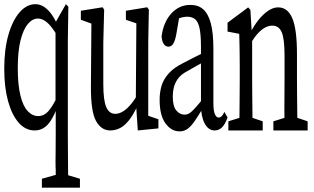

<svg xmlns="http://www.w3.org/2000/svg" viewBox="-27 -621 1496 914"><path d="M172.4 272.5V230L257.3 206.1H273.9L353.5 230V272.5ZM137.7 0Q94.2 0 61.8 -37.1Q29.3 -74.2 11.2 -140.1Q-6.8 -206.1 -6.8 -293.5Q-6.8 -385.7 12.9 -454.8Q32.7 -523.9 66.4 -562.5Q100.1 -601.1 141.6 -601.1Q160.2 -601.1 178 -591.3Q195.8 -581.5 213.4 -559.6Q231 -537.6 248.5 -499H255.9L249 -445.8Q219.2 -495.6 197 -514.2Q174.8 -532.7 154.3 -532.7Q127.4 -532.7 105.7 -507.1Q84 -481.4 70.8 -429.4Q57.6 -377.4 57.6 -295.9Q57.6 -217.8 70.1 -166.7Q82.5 -115.7 105 -92Q127.4 -68.4 154.8 -68.4Q181.6 -68.4 202.4 -90.8Q223.1 -113.3 247.6 -165L254.4 -115.2H247.6Q232.4 -75.2 216.3 -49.3Q200.2 -23.4 180.7 -11.7Q161.1 0 137.7 0ZM237.3 272.5Q238.3 245.1 238.3 215.8Q238.3 187.5 238.3 187.5Q237.3 180.2 237.3 144Q237.3 123 237.8 101.6Q238.3 80.1 238.3 17.6V-101.6L237.3 -118.2V-511.7V-514.2L286.6 -601.1L298.3 -589.4L295.9 -426.8V17.6Q295.9 59.1 296.4 101.6Q296.9 144 297.1 187.5Q297.4 231 298.3 272.5Z M498 0Q454.6 0 429.7 -45.9Q405.8 -89.8 405.8 -203.1Q405.8 -206.5 405.8 -210L408.2 -526.9L422.4 -503.4L357.9 -526.9V-569.8L461.4 -586.4L468.8 -575.2L464.8 -419.9V-220.7Q464.8 -142.6 479 -110.8Q493.2 -79.1 521.5 -79.1Q539.1 -79.1 556.9 -89.6Q574.7 -100.1 592.5 -120.4Q610.4 -140.6 627.9 -170.9L638.2 -119.1H627.9Q608.9 -75.7 586.9 -48.3Q564.9 -21 542.7 -10.5Q520.5 0 498 0ZM628.9 0 619.6 -140.6V-143.6L622.1 -509.8L572.3 -526.9V-569.8L673.8 -586.4L681.6 -575.2L678.7 -419.9V-69.8L727.1 -53.2V-9.8Z M827.6 4.4Q788.6 4.4 760.7 -33.7Q732.9 -71.8 732.9 -146Q732.9 -181.2 741.9 -212.2Q751 -243.2 776.1 -271.5Q801.3 -299.8 849.6 -323.2Q868.2 -333 886.2 -342.3Q904.3 -351.6 922.4 -360.4Q940.4 -369.1 958.5 -377.4V-334Q934.6 -322.3 911.6 -309.1Q888.7 -295.9 865.2 -282.7Q833.5 -266.1 819.1 -245.1Q804.7 -224.1 800 -202.9Q795.4 -181.6 795.4 -162.6Q795.4 -115.7 812 -95.5Q828.6 -75.2 852.1 -75.2Q863.8 -75.2 874.5 -81.8Q885.3 -88.4 902.3 -107.2Q919.4 -126 947.8 -161.6L958 -101.6H936Q914.6 -65.9 898.2 -42.5Q881.8 -19 865.5 -7.3Q849.1 4.4 827.6 4.4ZM994.6 0Q965.3 0 947.5 -33Q929.7 -65.9 929.7 -120.6V-126.5V-396.5Q929.7 -455.6 922.9 -487.1Q916 -518.6 901.1 -530Q886.2 -541.5 863.8 -541.5Q852.1 -541.5 836.2 -537.4Q820.3 -533.2 799.3 -521L829.6 -559.1L812 -456.5Q807.1 -429.2 798.3 -414.1Q789.6 -398.9 775.4 -398.9Q760.3 -398.9 752 -412.4Q743.7 -425.8 742.2 -448.2Q751.5 -516.6 788.8 -557.1Q826.2 -597.7 879.4 -597.7Q917 -597.7 940.7 -576.4Q964.4 -555.2 976.6 -509.8Q988.8 -464.4 988.8 -388.2V-132.3Q988.8 -93.8 995.8 -77.6Q1002.9 -61.5 1013.7 -61.5Q1022.9 -61.5 1029.5 -69.1Q1036.1 -76.7 1041 -88.4L1056.2 -61.5Q1043.5 -26.4 1028.3 -13.2Q1013.2 0 994.6 0Z M1060.1 0V-43.5L1136.7 -67.4H1152.8L1223.6 -43.5V0ZM1111.8 0Q1112.8 -27.3 1113 -72.8Q1113.3 -118.2 1113.8 -166.5Q1114.3 -214.8 1114.3 -252.4V-310.1Q1114.3 -343.3 1113.8 -367.9Q1113.3 -392.6 1113 -414.3Q1112.8 -436 1111.8 -460L1056.2 -470.7V-512.7L1154.3 -585.9L1165 -574.2L1173.3 -435.1V-433.1V-252.4Q1173.3 -214.8 1173.8 -166.5Q1174.3 -118.2 1174.8 -73.2Q1175.3 -28.3 1175.8 0ZM1274.4 0V-43.5L1351.1 -67.4H1366.7L1437.5 -43.5V0ZM1326.2 0Q1327.1 -22 1327.1 -54.7Q1327.1 -72.3 1327.1 -72.3Q1326.7 -75.2 1326.7 -102.1Q1326.7 -132.8 1327.1 -165.5Q1327.6 -198.2 1327.6 -252.4V-354Q1327.6 -436.5 1314 -467.8Q1300.3 -499 1269.5 -499Q1252.9 -499 1236.6 -490.7Q1220.2 -482.4 1203.1 -464.6Q1186 -446.8 1167 -416.5L1157.7 -462.4H1163.6Q1181.2 -498 1203.1 -525.6Q1225.1 -553.2 1249.3 -569.6Q1273.4 -585.9 1296.9 -585.9Q1342.8 -585.9 1364.7 -533.7Q1386.7 -481.4 1386.7 -364.3V-252.4Q1386.7 -213.9 1387.2 -165.3Q1387.7 -116.7 1388.2 -72.5Q1388.7 -28.3 1389.2 0Z"/></svg>

Font: Scarab Serif
Style: Condensed
Weight: 400
Designer: John Roberts
Foundry: Scarab
Version: 1.0